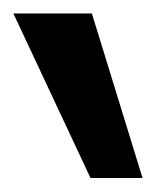

<svg xmlns="http://www.w3.org/2000/svg" viewBox="-47 -885 230 283"><path d="M163.1 -622.6H86.4L-27.3 -865.2H88.4Z"/></svg>

Font: Mardoto
Style: Italic
Weight: 400
Italic angle: -12°
Designer: Christian Robertson, Vahan Hovhannisyan
Foundry: Google
Version: Version 1.000